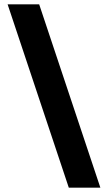

<svg xmlns="http://www.w3.org/2000/svg" viewBox="-20 -790 496 882"><path d="M15 -770H160L441 72H296Z"/></svg>

Font: Mina
Style: Bold
Weight: 700
Version: Version 1.000